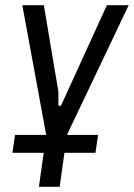

<svg xmlns="http://www.w3.org/2000/svg" viewBox="-20 -520 516 740"><path d="M28 69 38 0H358L348 69ZM158 0 66 -500H149L205 -167V-119Q205 -112 209.5 -111.5Q214 -111 217 -117L392 -500H476L238 0ZM130 200 158 0H238L210 200Z"/></svg>

Font: Finlandica
Style: Italic
Weight: 400
Italic angle: -8°
Designer: Niklas Ekholm, Juho Hiilivirta, Jaakko Suomalainen
Foundry: Helsinki Type Studio
Version: Version 1.064